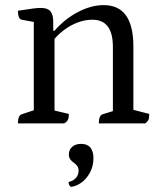

<svg xmlns="http://www.w3.org/2000/svg" viewBox="-20 -482 637 750"><path d="M50 0Q50 -32 66 -36L123 -55L112 -38V-409L124 -394L65 -405Q50 -408 50 -440Q88 -446 107.5 -448.5Q127 -451 140 -451Q166 -451 177 -438Q188 -425 188 -396V-359L182 -362H193Q233 -408 284.5 -435Q336 -462 385 -462Q501 -462 501 -301V-43L489 -56L563 -37Q563 -22 560 -14.5Q557 -7 547 0H366Q366 -32 382 -36L431 -51L421 -34V-299Q421 -405 341 -405Q311 -405 281.5 -393.5Q252 -382 227 -362.5Q202 -343 185 -320L193 -339V-39L181 -53L249 -37Q249 -22 245.5 -14.5Q242 -7 231 0ZM257 248Q253 245 250.5 241Q248 237 248 229Q268 224 277.5 212Q287 200 287 185Q287 173 281 165.5Q275 158 267.5 153Q260 148 254.5 140.5Q249 133 249 121Q249 103 262 91.5Q275 80 297 80Q321 80 333 94.5Q345 109 345 136Q345 168 331 193Q317 218 297 232Q277 246 257 248Z"/></svg>

Font: Petrona
Style: Regular
Weight: 400
Designer: Ringo R. Seeber
Foundry: Ringo R. Seeber
Version: Version 2.001; ttfautohint (v1.8.3)